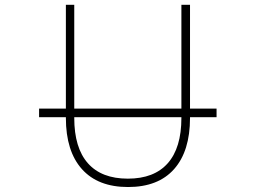

<svg xmlns="http://www.w3.org/2000/svg" viewBox="-20 -752 1040 784"><path d="M720.7 -273.4H283.2V-270.5Q283.2 -148.4 338.9 -85.4Q394.5 -22.5 502 -22.5Q609.4 -22.5 665 -85.4Q720.7 -148.4 720.7 -270.5ZM139.6 -273.4V-308.6H249V-732.4H283.2V-308.6H720.7V-732.4H755.9V-308.6H864.3V-273.4H755.9V-270.5Q755.9 -134.8 690.9 -61.5Q626 11.7 502.9 11.7Q379.9 11.7 314.5 -61.5Q249 -134.8 249 -270.5V-273.4Z"/></svg>

Font: GenEi Gothic M ExtraLight
Style: Regular
Weight: 200
Designer: o_tamon (Modified); [Source Han Sans]
Ryoko NISHIZUKA  (kana & ideographs); Paul D. Hunt (Latin, Greek & Cyrillic); Wenl
Version: Version 1.1a;Original Version 1.004